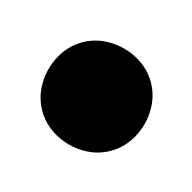

<svg xmlns="http://www.w3.org/2000/svg" viewBox="-36 -726 171 171"><g transform="rotate(-15 50.0 -640.0)"><path d="M0 -640Q0 -627 7 -615.5Q14 -604 25.5 -597Q37 -590 50 -590Q63 -590 74.5 -597Q86 -604 93 -615.5Q100 -627 100 -640Q100 -653 93 -664.5Q86 -676 74.5 -683Q63 -690 50 -690Q37 -690 25.5 -683Q14 -676 7 -664.5Q0 -653 0 -640Z"/></g></svg>

Font: Linefont
Style: Regular
Weight: 400
Monospace: yes
Version: Version 3.002;gftools[0.9.33]